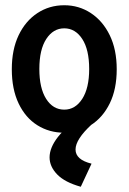

<svg xmlns="http://www.w3.org/2000/svg" viewBox="-20 -496 490 732"><path d="M225 10Q168 10 122.5 -18.5Q77 -47 51 -101.5Q25 -156 25 -232Q25 -307 51 -361.5Q77 -416 122.5 -446Q168 -476 225 -476Q281 -476 326.5 -446Q372 -416 398.5 -361.5Q425 -307 425 -232Q425 -156 398.5 -102Q372 -48 326.5 -19Q281 10 225 10ZM225 -78Q267 -78 293.5 -119Q320 -160 320 -233Q320 -307 293.5 -347.5Q267 -388 225 -388Q183 -388 156.5 -347.5Q130 -307 130 -233Q130 -160 156 -119Q182 -78 225 -78ZM329 128 288 216Q227 199 198 169Q169 139 169 104Q169 67 201 26Q233 -15 293 -49L330 -22Q268 35 268 74Q268 113 329 128Z"/></svg>

Font: Inconsolata SemiCondensed Bold
Style: Regular
Weight: 700
Width: 4
Monospace: yes
Designer: Raph Levien, Cyreal, Brenton Simpson
Foundry: Raph Levien, Cyreal, Google
Version: Version 3.001; ttfautohint (v1.8.2.53-6de2)